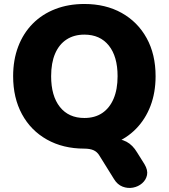

<svg xmlns="http://www.w3.org/2000/svg" viewBox="-20 -736 847 965"><path d="M706 89Q724 119 719 143.5Q714 168 694.5 185Q675 202 648.5 207Q622 212 596 202Q570 192 553 164L479 45Q468 27 450 19Q432 11 403 11L540 -40Q585 -40 616 -23.5Q647 -7 669 30ZM404 11Q297 11 216 -34.5Q135 -80 90.5 -162Q46 -244 46 -353Q46 -435 71.5 -502Q97 -569 144.5 -617Q192 -665 258 -690.5Q324 -716 404 -716Q511 -716 591.5 -671Q672 -626 717 -544.5Q762 -463 762 -353Q762 -271 736.5 -204Q711 -137 663.5 -88.5Q616 -40 550 -14.5Q484 11 404 11ZM404 -143Q457 -143 494 -168Q531 -193 551 -240Q571 -287 571 -353Q571 -452 527 -507Q483 -562 404 -562Q352 -562 314.5 -537.5Q277 -513 257 -466.5Q237 -420 237 -353Q237 -254 281 -198.5Q325 -143 404 -143Z"/></svg>

Font: Nunito ExtraLight Black
Style: Regular
Weight: 900
Version: Version 3.602